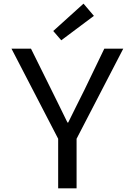

<svg xmlns="http://www.w3.org/2000/svg" viewBox="-20 -1033 740 1053"><path d="M272 -863 316 -812 495 -946 438 -1013ZM299 -272V0H400V-272L656 -766H552L443 -540C414 -481 384 -423 354 -361H350C319 -423 292 -481 262 -540L150 -766H43Z"/></svg>

Font: Kawkab Mono Light
Style: Bold
Weight: 400
Monospace: yes
Designer: Abdullah Arif
Foundry: Abdullah Arif
Version: Version 1.000;PS 000.500;hotconv 1.0.88;makeotf.lib2.5.64775